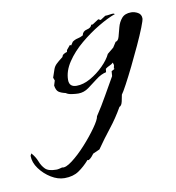

<svg xmlns="http://www.w3.org/2000/svg" viewBox="-109 -254 468 510"><g transform="rotate(-10 125.0 1.0)"><path d="M26 205Q8 205 -10 194Q-28 183 -40.5 166Q-53 149 -53 131L-50 125Q-40 136 -35 149Q-30 162 -21.5 170.5Q-13 179 8 179Q12 179 16 178Q20 177 24 176Q33 179 51.5 165Q70 151 89.5 129.5Q109 108 123.5 87.5Q138 67 139 58Q155 34 169 9Q183 -16 197 -40L198 -53L207 -58L205 -59L207 -68L205 -75Q201 -71 195 -68.5Q189 -66 184 -62L183 -53Q169 -50 155.5 -39.5Q142 -29 129 -19.5Q116 -10 101 -10Q94 -10 83.5 -11.5Q73 -13 68 -17Q55 -20 49 -24.5Q43 -29 41 -42L45 -55L42 -63Q47 -78 49.5 -85Q52 -92 57.5 -97.5Q63 -103 76 -113Q77 -118 81.5 -120.5Q86 -123 90 -124L91 -129L101 -141L104 -139L110 -148Q117 -153 124.5 -154.5Q132 -156 139 -160Q141 -171 152.5 -173.5Q164 -176 166 -184H170L187 -195L193 -192L207 -201Q213 -201 218.5 -202Q224 -203 229 -203L233 -201Q213 -194 187 -178.5Q161 -163 136.5 -142.5Q112 -122 96 -98Q80 -74 80 -50Q80 -31 100 -31Q118 -31 137.5 -42Q157 -53 173 -69Q189 -85 196 -100L213 -114L222 -128Q229 -129 232 -140Q235 -151 238.5 -164.5Q242 -178 250.5 -188Q259 -198 276 -198Q285 -198 294 -193Q303 -188 303 -177Q303 -172 295.5 -153Q288 -134 276 -108Q264 -82 251.5 -56.5Q239 -31 228.5 -11.5Q218 8 214 13Q213 19 210.5 30.5Q208 42 202 44Q186 72 167 96Q148 120 130 146L112 154Q109 158 105.5 162Q102 166 97 169L94 168Q80 184 64.5 194.5Q49 205 26 205Z"/></g></svg>

Font: Kolker Brush
Style: Regular
Weight: 400
Designer: Robert E. Leuschke
Foundry: Robert E. Leuschke
Version: Version 1.010; ttfautohint (v1.8.3)